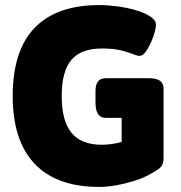

<svg xmlns="http://www.w3.org/2000/svg" viewBox="-20 -728 712 756"><path d="M371 8Q203 8 116.5 -83Q30 -174 30 -350Q30 -529 116.5 -618.5Q203 -708 371 -708Q405 -708 442 -703Q479 -698 512.5 -688.5Q546 -679 567 -666Q579 -659 586.5 -650.5Q594 -642 594 -630Q594 -618 588 -597.5Q582 -577 572.5 -556.5Q563 -536 552 -522Q541 -508 530 -508Q520 -508 502 -515.5Q484 -523 455 -530Q426 -537 381 -537Q299 -537 261 -492Q223 -447 223 -350Q223 -252 261.5 -205Q300 -158 381 -158Q418 -158 459 -169V-264H396Q356 -264 356 -324V-370Q356 -420 396 -420H567Q624 -420 624 -380V-106Q624 -82 613.5 -70.5Q603 -59 565 -39Q541 -26 507.5 -15.5Q474 -5 438.5 1.5Q403 8 371 8Z"/></svg>

Font: Asap Black
Style: Regular
Weight: 900
Designer: Pablo Cosgaya
Foundry: Omnibus-Type
Version: Version 3.001; ttfautohint (v1.8.4.7-5d5b)